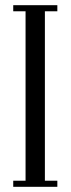

<svg xmlns="http://www.w3.org/2000/svg" viewBox="-20 -720 272 740"><path d="M31 0V-23.5H78.5V-676.5H31V-700H201V-676.5H153V-23.5H201V0Z"/></svg>

Font: Imbue 48pt
Style: Regular
Weight: 400
Designer: Tyler Finck
Foundry: Etcetera Type Company
Version: Version 1.102